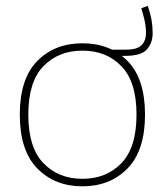

<svg xmlns="http://www.w3.org/2000/svg" viewBox="-20 -637 580 662"><path d="M489.7 -616.7 467.3 -608.9Q473.1 -589.4 476.6 -575Q480 -560.5 481.7 -548.3Q483.4 -536.1 483.4 -522.9Q483.4 -497.6 468.5 -481.7Q453.6 -465.8 414.6 -465.8H351.6V-444.3H409.7Q467.3 -444.3 486.8 -466.8Q506.3 -489.3 506.3 -522.5Q506.3 -545.9 502.7 -567.1Q499 -588.4 489.7 -616.7ZM264.2 -462.4Q346.7 -462.4 398.7 -408.7Q450.7 -355 450.7 -241.7Q450.7 -128.4 398.7 -74.5Q346.7 -20.5 264.2 -20.5Q181.6 -20.5 129.6 -74.5Q77.6 -128.4 77.6 -241.7Q77.6 -355 129.6 -408.7Q181.6 -462.4 264.2 -462.4ZM264.2 -487.8Q168.9 -487.8 108.6 -426.8Q48.3 -365.7 48.3 -241.7Q48.3 -117.7 108.6 -56.2Q168.9 5.4 264.2 5.4Q359.4 5.4 419.7 -56.2Q480 -117.7 480 -241.7Q480 -365.7 419.7 -426.8Q359.4 -487.8 264.2 -487.8Z"/></svg>

Font: Estedad VF
Style: Regular
Weight: 100
Designer: Amin Abedi
Version: Version 7.3